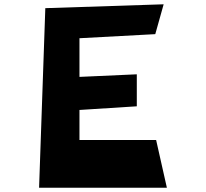

<svg xmlns="http://www.w3.org/2000/svg" viewBox="-20 -874 959 894"><path d="M162 0 191 -836 742 -854 703 -715 350 -696V-516L617 -528V-379L350 -362V-222H707L757 0Z"/></svg>

Font: OpenDyslexic
Style: Bold
Weight: 800
Designer: Abbie Gonzalez
Version: Version 0.920;hotconv 1.0.109;makeotfexe 2.5.65596